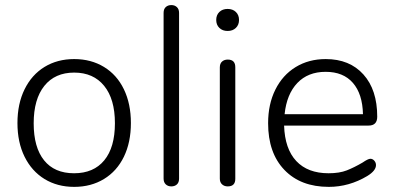

<svg xmlns="http://www.w3.org/2000/svg" viewBox="-20 -730 1554 757"><path d="M391.1 -97.9Q433.1 -148.9 433.1 -244.1Q433.1 -339.4 390.6 -391.6Q348.1 -443.8 272.5 -443.8Q196.8 -443.8 154.8 -391.4Q112.8 -338.9 112.8 -243.9Q112.8 -148.9 153.8 -97.9Q194.8 -46.9 272 -46.9Q349.1 -46.9 391.1 -97.9ZM76.9 -112.1Q48.8 -168.9 48.8 -244.9Q48.8 -320.8 76.9 -377.9Q105 -435.1 155.5 -466.1Q206.1 -497.1 272.5 -497.1Q338.9 -497.1 389.9 -466.1Q440.9 -435.1 468.5 -377.9Q496.1 -320.8 496.1 -244.9Q496.1 -168.9 468.5 -112.1Q440.9 -55.2 389.9 -24.2Q338.9 6.8 272.5 6.8Q206.1 6.8 155.5 -24.2Q105 -55.2 76.9 -112.1Z M625 -25.9V-679.2Q625 -694.3 633.5 -702.1Q642.1 -710 655.5 -710Q668.9 -710 677.5 -701.9Q686 -693.8 686 -679.2V-25.9Q686 -10.7 677.5 -2.9Q668.9 4.9 655.5 4.9Q642.1 4.9 633.5 -3.2Q625 -11.2 625 -25.9Z M907.7 -25.9Q908.2 4.9 877.9 4.9Q864.3 4.9 855.5 -3.2Q846.7 -11.2 846.7 -25.9V-463.9Q846.7 -479.5 855.5 -487.3Q864.3 -495.1 877.9 -495.1Q908.2 -495.1 907.7 -463.9ZM845 -619.9Q832.5 -631.8 832.5 -651.4Q832.5 -670.9 845 -682.9Q857.4 -694.8 877.4 -694.8Q897.5 -694.8 909.9 -682.9Q922.4 -670.9 922.4 -651.4Q922.4 -631.8 909.9 -619.9Q897.5 -607.9 877.4 -607.9Q857.4 -607.9 845 -619.9Z M1102.1 -279.8H1411.1Q1409.2 -359.9 1371.3 -403.3Q1333.5 -446.8 1263.9 -446.8Q1194.3 -446.8 1152.3 -402.8Q1110.4 -358.9 1102.1 -279.8ZM1467.3 -270Q1467.3 -234.9 1433.1 -234.9H1100.1Q1103 -143.1 1148.2 -95Q1193.4 -46.9 1275.4 -46.9Q1318.4 -46.9 1347.4 -58.3Q1376.5 -69.8 1409.2 -88.9Q1431.2 -104 1440.2 -104Q1449.2 -104 1455.8 -96.4Q1462.4 -88.9 1462.4 -79.1Q1462.4 -57.1 1428.2 -36.1Q1356.4 6.8 1276.4 6.8Q1165.5 6.8 1101.3 -60.1Q1037.1 -127 1037.1 -244.1Q1037.1 -319.3 1065.7 -376.7Q1094.2 -434.1 1145.8 -465.6Q1197.3 -497.1 1264.2 -497.1Q1358.4 -497.1 1412.8 -436.5Q1467.3 -376 1467.3 -270Z"/></svg>

Font: Nunito-Light
Style: Regular
Weight: 300
Designer: Vernon Adams
Foundry: newtypography
Version: Version 3.000